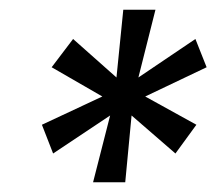

<svg xmlns="http://www.w3.org/2000/svg" viewBox="-20 -707 444 394"><path d="M171 -333 206 -470 89 -392 66 -451 190 -509 86 -569 130 -627 219 -548 233 -687H299L264 -548L381 -627L404 -569L278 -509L383 -451L340 -392L250 -470L237 -333Z"/></svg>

Font: Archivo Condensed
Style: Italic
Weight: 400
Width: 3
Italic angle: -10°
Designer: Hector Gatti
Foundry: Omnibus-Type
Version: Version 2.001